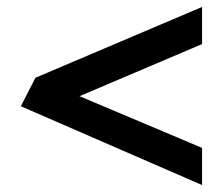

<svg xmlns="http://www.w3.org/2000/svg" viewBox="-20 -626 645 553"><path d="M562 -93V-200L209 -349L562 -499V-606L82 -402L40 -320Z"/></svg>

Font: Bluebird
Style: Ext
Weight: 400
Designer: Jasper
Foundry: Cannot Into Space Fonts
Version: Version 0.98